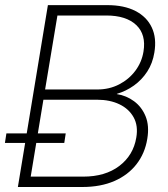

<svg xmlns="http://www.w3.org/2000/svg" viewBox="-30 -748 672 768"><path d="M41.5 0 161.6 -727.5H398.9Q466.3 -727.5 511.7 -704.1Q557.1 -680.7 577.1 -638.2Q597.2 -595.7 587.4 -537.6Q580.6 -495.1 559.1 -461.9Q537.6 -428.7 505.9 -406Q474.1 -383.3 437.5 -372.6V-371.6Q475.6 -365.7 506.3 -343Q537.1 -320.3 552.5 -282.5Q567.9 -244.6 559.1 -192.4Q549.8 -134.8 516.1 -91.3Q482.4 -47.9 427.5 -23.9Q372.6 0 298.8 0ZM92.8 -41.5H302.7Q391.1 -41.5 447.3 -84.2Q503.4 -127 515.1 -197.3Q523.4 -244.6 504.6 -278.6Q485.8 -312.5 447.8 -330.8Q409.7 -349.1 358.4 -349.1H143.6ZM150.4 -390.1H359.4Q407.2 -390.1 446.5 -410.4Q485.8 -430.7 511.5 -465.1Q537.1 -499.5 543.9 -541.5Q555.2 -609.9 514.9 -647.9Q474.6 -686 395 -686H199.7ZM-10.3 -176.3 -4.4 -214.4H232.9L227.1 -176.3Z"/></svg>

Font: Inter 28pt ExtraLight
Style: Italic
Weight: 250
Italic angle: -9.3988°
Designer: Rasmus Andersson
Foundry: rsms
Version: Version 4.001;git-66647c0bb